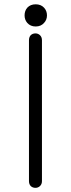

<svg xmlns="http://www.w3.org/2000/svg" viewBox="-20 -859 332 896"><path d="M115.2 -670.9V-13.7Q115.2 1 124 9.8Q132.8 17.6 145.5 17.6Q157.2 17.6 166 9.8Q175.8 1 175.8 -13.7V-670.9Q175.8 -686.5 166 -695.3Q157.2 -703.1 145.5 -703.1Q132.8 -703.1 124 -695.3Q115.2 -686.5 115.2 -670.9ZM146.5 -838.9Q122.1 -838.9 107.4 -823.2Q94.7 -808.6 94.7 -787.1Q94.7 -766.6 107.4 -752Q122.1 -735.4 146.5 -735.4Q170.9 -735.4 185.5 -752Q199.2 -766.6 199.2 -787.1Q199.2 -808.6 185.5 -823.2Q170.9 -838.9 146.5 -838.9Z"/></svg>

Font: Gulim
Style: Regular
Weight: 400
Version: Version 2.21